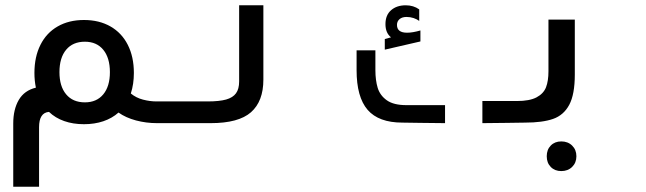

<svg xmlns="http://www.w3.org/2000/svg" viewBox="-20 -465 2440 725"><path d="M427.5 -40Q403.5 -18.5 370.2 -7.2Q337 4 297 4Q256 4 222.5 -7.8Q189 -19.5 165 -42.5Q127.5 -39.5 127.5 15.5V240H30V1.5Q30 -52 51 -87.8Q72 -123.5 115.5 -134Q110 -160.5 110 -189.5Q110 -250.5 132.8 -295.8Q155.5 -341 197.8 -365.2Q240 -389.5 297 -389.5Q354.5 -389.5 397 -365.2Q439.5 -341 462.5 -295.8Q485.5 -250.5 485.5 -189.5Q485.5 -147.5 474 -112Q494 -95.5 520 -88.8Q546 -82 571 -82H602V0H573Q532 0 493.5 -10.2Q455 -20.5 427.5 -40ZM395 -192.5Q395 -246.5 370 -277Q345 -307.5 300.5 -307.5Q255 -307.5 229.8 -277.2Q204.5 -247 204.5 -192.5Q204.5 -139 229.8 -108.8Q255 -78.5 300.5 -78.5Q345 -78.5 370 -108.8Q395 -139 395 -192.5Z M600 -82H764Q808 -82 833.8 -89.2Q859.5 -96.5 871.2 -112.8Q883 -129 883 -157.5V-445H974.5V-164.5Q974.5 -82.5 927.8 -41.2Q881 0 775.5 0H600Z M1326.5 -200V-275H1397.5V-200Q1397.5 -162 1406.2 -133.2Q1415 -104.5 1440.8 -86.2Q1466.5 -68 1514.5 -68H1660.5V0Q1633.5 0 1568.5 -1L1499.5 -2Q1410 -2 1368.2 -50.2Q1326.5 -98.5 1326.5 -200ZM1433 -317.5 1456.5 -324Q1435.5 -340.5 1435.5 -374Q1435.5 -408 1456.8 -426.5Q1478 -445 1512 -445Q1541.5 -445 1563 -429.5V-386Q1554.5 -392.5 1541.8 -396.8Q1529 -401 1515 -401Q1498.5 -401 1488.8 -392.8Q1479 -384.5 1479 -371Q1479 -341.5 1517 -341.5Q1538 -341.5 1567.5 -350V-308.5L1433 -277.5Z M1801.5 -83.5H1931.5Q1980 -83.5 2006.2 -97.5Q2032.5 -111.5 2041.8 -135.5Q2051 -159.5 2051 -196V-391H2150.5V-183.5Q2150.5 -108.5 2129.5 -69.2Q2108.5 -30 2068.5 -16Q2028.5 -2 1962.5 -2L1893.5 -1Q1828.5 0 1801.5 0ZM2044.5 125Q2044.5 100 2059.8 84.5Q2075 69 2099.5 69Q2124.5 69 2140.5 84.8Q2156.5 100.5 2156.5 125Q2156.5 149.5 2140.5 165.2Q2124.5 181 2099.5 181Q2075 181 2059.8 165.5Q2044.5 150 2044.5 125Z"/></svg>

Font: JuliaMono MediumItalic
Style: Regular
Weight: 500
Italic angle: -9°
Monospace: yes
Designer: cormullion
Foundry: corm
Version: Version 0.049; ttfautohint (v1.8.4)